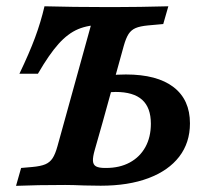

<svg xmlns="http://www.w3.org/2000/svg" viewBox="-20 -591 661 611"><path d="M269.8 -512.1H307.9Q261.7 -512.1 228.8 -498.3Q196 -484.5 166.2 -451.2Q136.4 -418 100.7 -356.4H41.8Q73.1 -421.6 91.5 -471.2Q109.9 -520.8 121.6 -571Q213.5 -568.5 314.3 -568.5H347.6H349.1Q419.8 -568.5 515.7 -571L499.5 -514.5L450.9 -510.1Q425.6 -507.7 411.6 -501.7Q397.6 -495.7 389.2 -482.8Q380.8 -469.8 373.9 -445.2L306.5 -201.6H183.9ZM31 0.4 47.2 -56.5 82.8 -59.6Q109.6 -62 124.2 -68.2Q138.8 -74.4 147.4 -87.6Q156 -100.7 162.9 -125.8L183.9 -201.6H306.5L281.8 -114.8Q275 -91.3 275.8 -78.9Q276.6 -66.5 285.7 -61.5Q294.9 -56.5 314.3 -56.5H317.6Q360.9 -56.5 393 -73.9Q425 -91.2 442.6 -122.9Q460.1 -154.6 460.1 -197.3Q460.1 -248.4 432.4 -273.4Q404.7 -298.4 348 -298.4Q330.1 -298.4 314.9 -295.3L329.9 -350.9Q340.3 -352.5 353.4 -353.3Q366.4 -354 380.6 -354Q479.8 -354 532.1 -313.9Q584.5 -273.8 584.5 -198.4Q584.5 -137 550.4 -92.5Q516.2 -48 452.3 -24Q388.5 0 300.3 0Q274.6 -0.8 248.1 -0.8Q210.5 -2.4 187.5 -2.4H187.7Q97.8 -2.4 31 0.4Z"/></svg>

Font: Playfair Micro SmCond SmLight
Style: Italic
Weight: 360
Width: 4
Italic angle: -15.6°
Designer: Claus Eggers Sørensen
Foundry: Claus Eggers Sørensen
Version: Version 2.203;Glyphs 3.3 (3326)